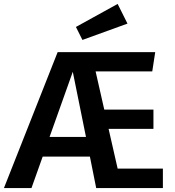

<svg xmlns="http://www.w3.org/2000/svg" viewBox="-38 -956 890 976"><path d="M610 -836 381 -753 348 -819 560 -936ZM560 -99H790V0H451L419 -160H179L122 0H-18L255 -691H751L736 -593H448L492 -399H742V-301H514ZM214 -260H399L332 -591Z"/></svg>

Font: FiraGO Medium
Style: Regular
Weight: 500
Designer: bBox Type
Foundry: bBox Type GmbH
Version: Version 1.001;PS 001.001;hotconv 1.0.88;makeotf.lib2.5.64775